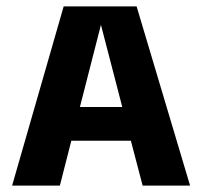

<svg xmlns="http://www.w3.org/2000/svg" viewBox="-20 -583 631 603"><path d="M168 0 204 -141H391L428 0H577L409 -563H180L18 0ZM231 -247 297 -505 364 -247Z"/></svg>

Font: OSH Darker Grotesque Black
Style: Regular
Weight: 900
Designer: Gabriel Lam
Foundry: TypeRant
Version: Version 1.000;Glyphs 3.1.1 (3148)